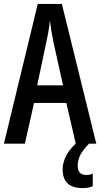

<svg xmlns="http://www.w3.org/2000/svg" viewBox="-20 -734 512 981"><path d="M367 0 319 -208H154L107 0H0L173 -714H296L472 0ZM253 -519Q247 -549 242.5 -577Q238 -605 235 -629Q230 -579 217 -520L170 -298H302ZM377 113Q377 160 421 160Q433 160 440.5 158Q448 156 454 153V217Q445 222 431.5 224.5Q418 227 402 227Q300 227 300 131Q300 94 321 56.5Q342 19 382 -13L435 0Q402 34 389.5 59.5Q377 85 377 113Z"/></svg>

Font: Noto Sans Thai ExtCond Med
Style: Regular
Weight: 500
Width: 2
Designer: Monotype Design Team
Foundry: Monotype Imaging Inc.
Version: Version 2.002; ttfautohint (v1.8.4.7-5d5b)